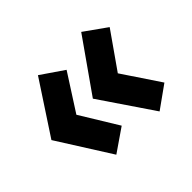

<svg xmlns="http://www.w3.org/2000/svg" viewBox="-100 -616 717 717"><g transform="rotate(-45 258.5 -257.5)"><path d="M250 -404.3 160.2 -465.8 24.4 -258.8 157.2 -48.8 248 -111.3 157.2 -259.8ZM476.6 -403.3 388.7 -465.8 243.2 -258.8 385.7 -48.8 474.6 -112.3 376 -259.8Z"/></g></svg>

Font: Yaldevi Colombo
Style: Bold
Weight: 700
Designer: Sol Matas, Denzil Rajitha, Kosala Senevirathne and Pathum Egodawatta
Foundry: Mooniak
Version: Version 1.020 ; ttfautohint (v1.6)